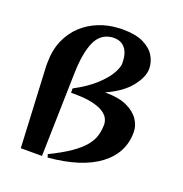

<svg xmlns="http://www.w3.org/2000/svg" viewBox="-141 -923 997 1047"><g transform="rotate(20 358.0 -399.5)"><path d="M242 -20Q316 -56 362 -88Q408 -120 433 -150.5Q458 -181 467 -212Q476 -243 476 -277Q476 -292 468 -309.5Q460 -327 437.5 -342.5Q415 -358 373 -368Q331 -378 264 -378H247V-403Q322 -443 368 -485.5Q414 -528 434.5 -564.5Q455 -601 455 -623Q455 -681 431.5 -710Q408 -739 367 -739H357Q289 -733 260 -667.5Q231 -602 228 -484L216 0H93L70 -466V-486Q70 -561 94.5 -617.5Q119 -674 161 -713Q203 -752 256.5 -773.5Q310 -795 368 -798Q376 -799 382.5 -799Q389 -799 396 -799Q470 -799 515.5 -777Q561 -755 582 -720Q603 -685 603 -646Q603 -598 557.5 -541Q512 -484 420 -443H426Q501 -443 548.5 -421Q596 -399 619 -364.5Q642 -330 642 -292Q642 -171 540.5 -95Q439 -19 248 -2Z"/></g></svg>

Font: Reggae One
Style: Regular
Weight: 400
Designer: Fontworks Inc.
Foundry: Fontworks Inc.
Version: Version 1.100